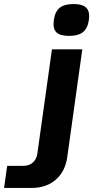

<svg xmlns="http://www.w3.org/2000/svg" viewBox="-125 -742 457 942"><path d="M-12.2 71.8Q17.6 71.8 35.9 55.7Q54.2 39.6 58.1 12.2L129.9 -500H278.8L205.1 27.8Q195.3 99.1 148.7 139.6Q102.1 180.2 28.8 180.2H-105L-89.8 71.8ZM311 -644Q305.2 -603 282.2 -584.5Q259.3 -565.9 213.9 -565.9Q168.9 -565.9 151.1 -584.2Q133.3 -602.5 139.2 -644Q145 -685.5 168 -703.9Q190.9 -722.2 235.8 -722.2Q280.8 -722.2 298.8 -703.4Q316.9 -684.6 311 -644Z"/></svg>

Font: Fivo Sans Modern
Style: Italic
Weight: 700
Designer: Alexander Slobzheninov
Foundry: Alexander Slobzheninov
Version: 1.0